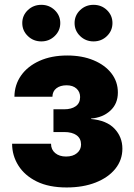

<svg xmlns="http://www.w3.org/2000/svg" viewBox="-20 -785 567 812"><path d="M261.7 7.8Q187 7.8 135.7 -17.3Q84.5 -42.5 57.9 -84.7Q31.2 -127 31.2 -177.2H195.8Q195.8 -152.3 213.4 -137.7Q231 -123 259.3 -123Q288.6 -123 305.7 -137.5Q322.8 -151.9 322.8 -173.8Q322.8 -199.2 304 -212.9Q285.2 -226.6 251.5 -226.6H206.1V-322.8H251.5Q282.2 -322.8 300.5 -335.9Q318.8 -349.1 318.8 -374.5Q318.8 -396.5 303.5 -410.4Q288.1 -424.3 261.7 -424.3Q234.9 -424.3 218.5 -411.6Q202.1 -398.9 201.7 -376H41Q41.5 -426.3 69.1 -465.6Q96.7 -504.9 147 -527.6Q197.3 -550.3 264.2 -550.3Q327.6 -550.3 376 -530Q424.3 -509.8 451.4 -474.6Q478.5 -439.5 478.5 -393.6Q478.5 -346.2 446.5 -316.9Q414.6 -287.6 365.2 -283.7V-281.7Q431.2 -275.9 464.4 -240.7Q497.6 -205.6 497.6 -156.2Q497.6 -108.4 467.8 -71.3Q438 -34.2 384.8 -13.2Q331.5 7.8 261.7 7.8ZM375.5 -609.9Q342.3 -609.9 318.8 -632.6Q295.4 -655.3 295.4 -687.5Q295.4 -719.7 318.8 -742.2Q342.3 -764.6 375.5 -764.6Q409.2 -764.6 432.4 -742.2Q455.6 -719.7 455.6 -687.5Q455.6 -655.3 432.4 -632.6Q409.2 -609.9 375.5 -609.9ZM154.8 -609.9Q121.1 -609.9 97.7 -632.6Q74.2 -655.3 74.2 -687.5Q74.2 -719.7 97.7 -742.2Q121.1 -764.6 154.8 -764.6Q188 -764.6 211.4 -742.2Q234.9 -719.7 234.9 -687.5Q234.9 -655.3 211.4 -632.6Q188 -609.9 154.8 -609.9Z"/></svg>

Font: Inter 16pt ExtraBold
Style: Regular
Weight: 800
Version: Version 4.001;git-66647c0bb